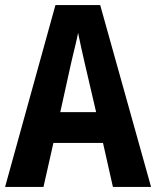

<svg xmlns="http://www.w3.org/2000/svg" viewBox="-20 -735 614 755"><path d="M424 0 385 -173H190L151 0H0L198 -715H374L574 0ZM314 -483Q306 -517 299.5 -547Q293 -577 287 -606Q284 -589 278.5 -566Q273 -543 267.5 -520.5Q262 -498 259 -484L217 -294H358Z"/></svg>

Font: Noto Sans Sinhala UI Condensed
Style: Bold
Weight: 700
Width: 3
Designer: Jelle Bosma - Monotype Design Team
Foundry: Monotype Imaging Inc.
Version: Version 2.006; ttfautohint (v1.8.4.7-5d5b)